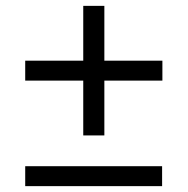

<svg xmlns="http://www.w3.org/2000/svg" viewBox="-20 -635 640 655"><path d="M264 -360H66V-428H264V-615H336V-428H534V-360H336V-173H264ZM66 -68H533V0H66Z"/></svg>

Font: IBM Plex Serif Medium
Style: Regular
Weight: 500
Designer: Mike Abbink, Paul van der Laan, Pieter van Rosmalen
Foundry: Bold Monday
Version: Version 2.5